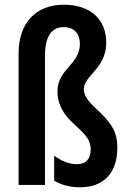

<svg xmlns="http://www.w3.org/2000/svg" viewBox="-20 -785 546 815"><path d="M431 -604C431 -706 360 -765 251 -765C132 -765 59 -687 59 -559V0H171V-550C171 -629 199 -670 250 -670C296 -670 319 -641 319 -598C319 -511 224 -492 224 -398C224 -354 238 -307 301 -252C349 -209 365 -186 365 -150C365 -111 345 -88 306 -88C272 -88 239 -103 210 -124V-18C243 2 283 10 319 10C421 10 478 -51 478 -159C478 -227 451 -265 390 -322C354 -355 336 -379 336 -406C336 -466 431 -493 431 -604Z"/></svg>

Font: Noto Sans Arabic UI XCn SmBd
Style: Regular
Weight: 600
Width: 2
Designer: Monotype Design Team, Nadine Chahine and Nizar Qandah
Foundry: Monotype Imaging Inc.
Version: Version 2.010